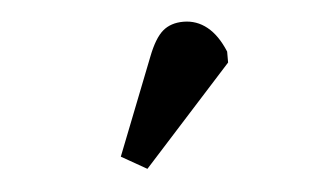

<svg xmlns="http://www.w3.org/2000/svg" viewBox="-32 -862 543 332"><g transform="rotate(-5 240.0 -696.0)"><path d="M212 -572 168 -597 234 -765Q246 -796 260 -808Q274 -820 296 -820Q319 -820 337 -805.5Q355 -791 367 -762V-743Z"/></g></svg>

Font: Literata 18pt
Style: Bold
Weight: 700
Designer: Latin by Veronika Burian and Jose Scaglione. Greek by Irene Vlachou. Cyrillic by Vera Evstafieva.
Foundry: TypeTogether
Version: Version 3.103;gftools[0.9.29]